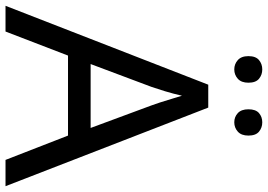

<svg xmlns="http://www.w3.org/2000/svg" viewBox="-154 -794 948 679"><g transform="rotate(90 319.5 -454.0)"><path d="M545 0 459 -221H176L91 0H0L279 -717H360L638 0ZM352 -517Q349 -525 342 -546Q335 -567 328.5 -589.5Q322 -612 318 -624Q311 -593 302 -563.5Q293 -534 287 -517L206 -301H432ZM178 -859Q178 -885 192 -896.5Q206 -908 225 -908Q244 -908 258 -896.5Q272 -885 272 -859Q272 -834 258 -821.5Q244 -809 225 -809Q206 -809 192 -821.5Q178 -834 178 -859ZM366 -859Q366 -885 379.5 -896.5Q393 -908 412 -908Q431 -908 445 -896.5Q459 -885 459 -859Q459 -834 445 -821.5Q431 -809 412 -809Q393 -809 379.5 -821.5Q366 -834 366 -859Z"/></g></svg>

Font: Noto Sans Grantha
Style: Regular
Weight: 400
Designer: Monotype Design Team
Foundry: Monotype Imaging Inc.
Version: Version 2.003; ttfautohint (v1.8.4.7-5d5b)